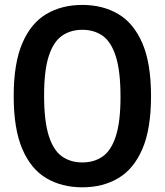

<svg xmlns="http://www.w3.org/2000/svg" viewBox="-20 -770 686 799"><path d="M322.5 9.5Q237 9.5 172.8 -28.5Q108.5 -66.5 72.8 -150Q37 -233.5 37 -370Q37 -506.5 72.8 -590Q108.5 -673.5 172.8 -711.5Q237 -749.5 322.5 -749.5Q408 -749.5 472.2 -711.5Q536.5 -673.5 572.5 -590Q608.5 -506.5 608.5 -370Q608.5 -233.5 572.5 -150Q536.5 -66.5 472.2 -28.5Q408 9.5 322.5 9.5ZM322.5 -94Q372 -94 407.5 -119Q443 -144 462.2 -203.8Q481.5 -263.5 481.5 -367Q481.5 -473.5 462.2 -534.5Q443 -595.5 407.5 -620.8Q372 -646 322.5 -646Q273.5 -646 237.8 -621Q202 -596 182.8 -536.2Q163.5 -476.5 163.5 -373Q163.5 -266.5 182.8 -205.5Q202 -144.5 237.8 -119.2Q273.5 -94 322.5 -94Z"/></svg>

Font: Encode Sans Condensed Condensed SemiBold
Style: Regular
Weight: 600
Width: 3
Designer: Multiple Designers
Foundry: Impallari Type
Version: Version 3.000; ttfautohint (v1.8.3) -l 8 -r 50 -G 200 -x 14 